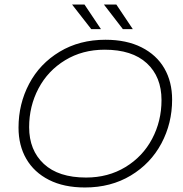

<svg xmlns="http://www.w3.org/2000/svg" viewBox="-20 -825 810 850"><path d="M62 -260Q62 -365 109 -454Q156 -543 244 -596Q332 -649 447 -649Q540 -649 606.5 -615.5Q673 -582 707.5 -522.5Q742 -463 742 -384Q742 -279 694.5 -190Q647 -101 559 -48Q471 5 356 5Q263 5 197 -28.5Q131 -62 96.5 -121.5Q62 -181 62 -260ZM695 -382Q695 -485 630 -545Q565 -605 443 -605Q345 -605 268.5 -558.5Q192 -512 150.5 -433.5Q109 -355 109 -262Q109 -160 174 -99.5Q239 -39 361 -39Q459 -39 535.5 -85.5Q612 -132 653.5 -210.5Q695 -289 695 -382ZM299 -805H354L427 -696H384ZM440 -805H495L568 -696H524Z"/></svg>

Font: Montserrat Ace
Style: Light Italic
Weight: 300
Italic angle: -11.3°
Designer: Julieta Ulanovsky
Foundry: Julieta Ulanovsky
Version: Version 1